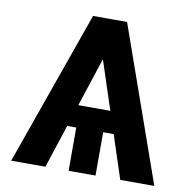

<svg xmlns="http://www.w3.org/2000/svg" viewBox="-79 -787 869 866"><g transform="rotate(10 355.5 -353.5)"><path d="M184.6 0H27.9L278.1 -707H368.3L396.9 -648.3ZM313 -652.6 343.6 -707H433.9L683.4 0H527.4ZM535.2 -198.3H154.6V-299.1H535.2ZM414.1 0H290.9V-250.7H414.1Z"/></g></svg>

Font: Pretendard Std Variable
Style: Regular
Weight: 400
Designer: Base glyphs from Inter by Rasmus Andersson; Hangeul glyphs from Noto Sans CJK(Source Han Sans) by Jang Soo-young and Kan
Foundry: Kil Hyung-jin
Version: Version 1.309;Glyphs 3.2 (3225)